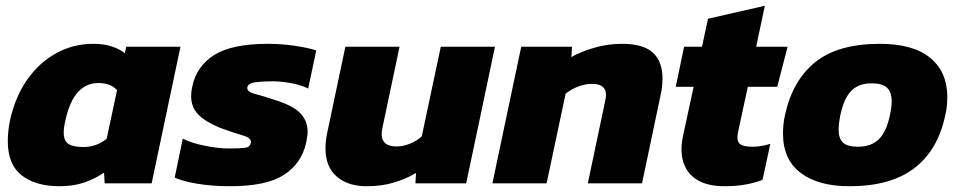

<svg xmlns="http://www.w3.org/2000/svg" viewBox="-20 -636 3331 666"><path d="M187 10Q104 10 55.5 -27.5Q7 -65 7 -147Q7 -164 9 -182Q11 -200 15 -220Q33 -301 75 -360.5Q117 -420 176 -452Q235 -484 303 -484Q341 -484 369 -474.5Q397 -465 413 -451L418 -474H606L506 0H343L341 -37Q308 -15 271 -2.5Q234 10 187 10ZM270 -126Q292 -126 313 -133.5Q334 -141 350 -155L386 -323Q364 -348 322 -348Q235 -348 207 -219Q201 -194 201 -176Q201 -148 217 -137Q233 -126 270 -126Z M778 10Q717 10 665.5 1.5Q614 -7 586 -20L614 -155Q646 -139 692.5 -130Q739 -121 773 -121Q809 -121 828 -123Q847 -125 850 -140Q854 -157 823 -166Q792 -175 745 -192Q695 -212 669 -237.5Q643 -263 643 -303Q643 -311 644 -319Q645 -327 647 -336Q662 -407 723.5 -445.5Q785 -484 910 -484Q956 -484 1003.5 -477Q1051 -470 1077 -461L1049 -329Q1022 -342 988 -348Q954 -354 925 -354Q893 -354 867.5 -351Q842 -348 838 -334Q835 -318 862 -311Q889 -304 934 -289Q996 -270 1021.5 -243.5Q1047 -217 1047 -179Q1047 -170 1045.5 -161Q1044 -152 1042 -141Q1026 -69 965 -29.5Q904 10 778 10Z M1252 10Q1187 10 1148 -23.5Q1109 -57 1109 -122Q1109 -147 1115 -175L1178 -474H1366L1306 -190Q1305 -185 1304.5 -180Q1304 -175 1304 -170Q1304 -128 1356 -128Q1379 -128 1403 -138Q1427 -148 1443 -163L1509 -474H1697L1597 0H1421L1423 -36Q1390 -16 1347 -3Q1304 10 1252 10Z M1688 0 1788 -474H1964L1962 -438Q1993 -456 2040 -470Q2087 -484 2138 -484Q2211 -484 2244.5 -453.5Q2278 -423 2278 -364Q2278 -351 2276.5 -336Q2275 -321 2271 -304L2207 0H2019L2079 -285Q2082 -297 2082 -307Q2082 -345 2034 -345Q2008 -345 1983.5 -335Q1959 -325 1942 -311L1876 0Z M2493 10Q2420 10 2382 -24Q2344 -58 2344 -118Q2344 -141 2350 -168L2386 -335H2324L2353 -474H2415L2436 -571L2633 -616L2603 -474H2712L2676 -335H2574L2541 -182Q2538 -169 2538 -160Q2538 -140 2551.5 -133.5Q2565 -127 2590 -127Q2619 -127 2652 -137L2625 -12Q2568 10 2493 10Z M2927 10Q2818 10 2757 -36.5Q2696 -83 2696 -173Q2696 -188 2697.5 -204Q2699 -220 2703 -237Q2729 -357 2808 -420.5Q2887 -484 3032 -484Q3148 -484 3207 -435Q3266 -386 3266 -300Q3266 -285 3264.5 -269.5Q3263 -254 3259 -237Q3234 -116 3152 -53Q3070 10 2927 10ZM2956 -127Q3002 -127 3028.5 -153Q3055 -179 3067 -237Q3073 -264 3073 -285Q3073 -317 3056.5 -332Q3040 -347 3003 -347Q2958 -347 2932.5 -320.5Q2907 -294 2895 -237Q2889 -207 2889 -186Q2889 -155 2904.5 -141Q2920 -127 2956 -127Z"/></svg>

Font: Kanit
Style: Bold Italic
Weight: 700
Italic angle: -12°
Designer: Katatrad Team
Foundry: CadsonDemak
Version: Version 2.000; ttfautohint (v1.8.3)